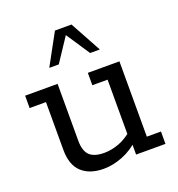

<svg xmlns="http://www.w3.org/2000/svg" viewBox="-117 -711 758 817"><g transform="rotate(-20 262.5 -302.0)"><path d="M216 10Q153 10 117 -23Q81 -56 81 -125V-341H7V-397H154V-139Q154 -94 174.5 -73.5Q195 -53 241 -53Q273 -53 307.5 -65.5Q342 -78 380 -111L360 -82V-341H291V-397H434V-56H498V0H365V-58L384 -61Q347 -25 302.5 -7.5Q258 10 216 10ZM144 -473 221 -614H296L373 -473H329L258 -580L187 -473Z"/></g></svg>

Font: Rokkitt
Style: Regular
Weight: 400
Designer: Vernon Adams
Foundry: Vernon Adams
Version: Version 3.103